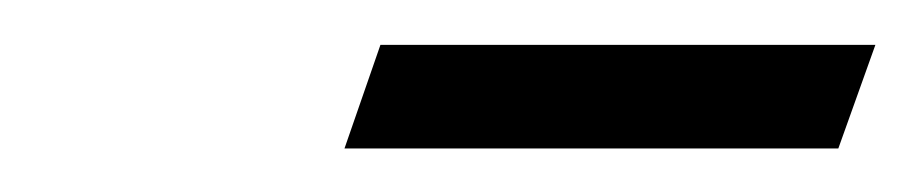

<svg xmlns="http://www.w3.org/2000/svg" viewBox="-20 -629 412 86"><path d="M134.3 -562.5 150.4 -608.9H372.1L355.5 -562.5Z"/></svg>

Font: Elstob 10pt SemiBold
Style: Italic
Weight: 600
Italic angle: -20°
Designer: Peter S. Baker
Version: Version 1.015